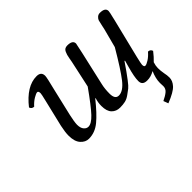

<svg xmlns="http://www.w3.org/2000/svg" viewBox="-131 -659 1059 1059"><g transform="rotate(-45 399.0 -129.0)"><path d="M380.9 -69.8Q380.9 -97.7 389.2 -122.1L387.2 -124Q334 -57.1 293.5 -23.7Q252.9 9.8 205.1 9.8Q178.2 9.8 157.7 -13.2Q137.2 -36.1 137.2 -82Q137.2 -108.9 146 -149.9L183.1 -305.2Q194.3 -351.1 193.8 -356.9Q193.8 -374 184.1 -374Q175.3 -374 154.5 -361.6Q133.8 -349.1 116.2 -329.1Q99.1 -329.1 92.8 -346.2Q166 -439 244.1 -439Q280.3 -439 279.8 -405.8Q279.8 -393.6 259.8 -314L223.1 -157.2Q213.4 -114.3 212.9 -91.8Q212.9 -65.9 223.9 -52.5Q234.9 -39.1 250 -39.1Q273.9 -39.1 306.4 -73.5Q338.9 -107.9 403.8 -199.2L438 -356.9Q439 -362.8 441.9 -378.9Q444.8 -395 447 -402.6Q449.2 -410.2 453.6 -420.2Q458 -430.2 465.6 -434.6Q473.1 -439 483.9 -439Q525.9 -439 525.9 -412.1Q525.9 -410.2 513.2 -352.1L467.8 -152.8Q460.9 -123 460.9 -85.9Q460.9 -42 490.2 -42Q524.4 -42 561.3 -89.1Q598.1 -136.2 663.1 -247.1L691.9 -356.9Q693.8 -364.7 698 -384.8Q702.1 -404.8 704.6 -413.3Q707 -421.9 716.1 -430.4Q725.1 -439 737.8 -439Q779.8 -439 779.8 -412.1Q779.8 -407.2 777.3 -396Q774.9 -384.8 771.5 -371.3Q768.1 -357.9 767.1 -352.1L710.9 -124Q699.7 -76.2 700.2 -71.8Q700.2 -54.7 710 -55.2Q718.8 -55.2 737.8 -67.1Q756.8 -79.1 774.9 -100.1Q792 -100.1 797.9 -83Q776.4 -55.2 755.9 -36.1Q749 -15.1 749 2.9Q749 22.9 752.9 44.9Q757.8 66.9 757.8 85Q757.8 109.9 737.3 132.8Q716.8 155.8 652.8 181.2L642.1 152.8Q669.9 139.6 685.1 126.7Q700.2 113.8 700.2 94.2Q700.2 92.3 699.7 83.7Q699.2 75.2 699.2 67.9Q699.2 34.7 716.8 -6.3Q688 10.3 659.2 9.8Q622.1 9.8 622.1 -22.9Q622.1 -55.2 639.2 -115.2L649.9 -153.8L647 -155.8Q620.1 -116.7 612.5 -106Q605 -95.2 584.5 -68.1Q564 -41 553.5 -33Q543 -24.9 524.4 -11.5Q505.9 2 488 5.9Q470.2 9.8 448.2 9.8Q418.5 9.8 399.7 -9.5Q380.9 -28.8 380.9 -69.8Z"/></g></svg>

Font: Linux Libertine
Style: Italic
Weight: 400
Italic angle: -12°
Designer: Philipp H. Poll
Foundry: Philipp H. Poll
Version: Version 5.1.6 ; ttfautohint (v0.9)